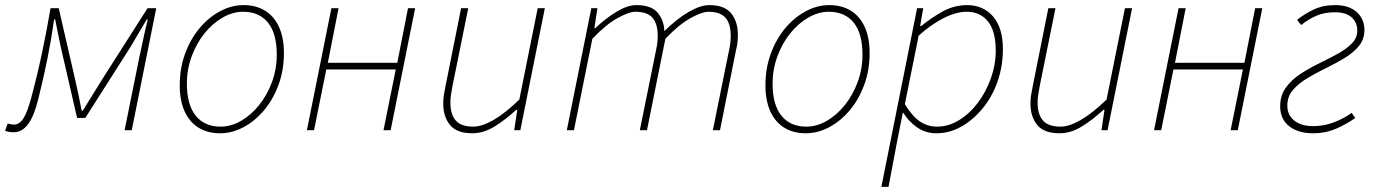

<svg xmlns="http://www.w3.org/2000/svg" viewBox="-44 -510 5376 752"><path d="M10 8Q0 8 -9 6.5Q-18 5 -24 2L-14 -26Q-9 -25 -2.5 -23.5Q4 -22 10 -22Q33 -22 48.5 -47.5Q64 -73 78 -126Q102 -215 120.5 -302.5Q139 -390 154 -478H186L250 -200Q257 -170 263.5 -138.5Q270 -107 276 -76H280Q300 -108 319.5 -140Q339 -172 358 -202L534 -478H568L472 0H444L503 -292Q506 -305 509.5 -321.5Q513 -338 517 -357Q521 -376 525.5 -395.5Q530 -415 535 -434H531Q514 -406 498.5 -379.5Q483 -353 467 -326L290 -48H258L194 -326Q188 -354 183 -379.5Q178 -405 172 -434H168Q156 -351 141.5 -279Q127 -207 106 -122Q89 -54 65.5 -23Q42 8 10 8Z M818 12Q769 12 733.5 -10Q698 -32 679 -74Q660 -116 660 -176Q660 -243 681 -300Q702 -357 737.5 -399.5Q773 -442 818 -466Q863 -490 910 -490Q959 -490 994.5 -468Q1030 -446 1049 -404Q1068 -362 1068 -302Q1068 -235 1047 -178Q1026 -121 990.5 -78.5Q955 -36 910 -12Q865 12 818 12ZM820 -14Q861 -14 900 -36.5Q939 -59 970.5 -98Q1002 -137 1021 -188Q1040 -239 1040 -296Q1040 -379 1005.5 -421.5Q971 -464 908 -464Q868 -464 828.5 -441.5Q789 -419 757.5 -380Q726 -341 707 -290Q688 -239 688 -182Q688 -100 722.5 -57Q757 -14 820 -14Z M1158 0 1254 -478H1282L1240 -264H1512L1554 -478H1582L1486 0H1458L1506 -238H1234L1186 0Z M1806 12Q1745 12 1718.5 -20.5Q1692 -53 1692 -104Q1692 -122 1694 -134.5Q1696 -147 1700 -168L1762 -478H1790L1728 -172Q1724 -150 1722 -136.5Q1720 -123 1720 -108Q1720 -62 1741 -38Q1762 -14 1810 -14Q1843 -14 1888 -39.5Q1933 -65 1990 -120L2062 -478H2090L1994 0H1970L1982 -80H1978Q1936 -41 1893 -14.5Q1850 12 1806 12Z M2176 0 2272 -478H2296L2284 -400H2288Q2329 -439 2371.5 -464.5Q2414 -490 2448 -490Q2508 -490 2532.5 -459.5Q2557 -429 2558 -388Q2609 -438 2654.5 -464Q2700 -490 2734 -490Q2794 -490 2820 -457.5Q2846 -425 2846 -374Q2846 -356 2844.5 -343.5Q2843 -331 2838 -310L2776 0H2748L2810 -306Q2815 -329 2816.5 -342Q2818 -355 2818 -370Q2818 -417 2797.5 -440.5Q2777 -464 2730 -464Q2706 -464 2660.5 -439Q2615 -414 2562 -358L2490 0H2462L2524 -306Q2529 -329 2530.5 -342Q2532 -355 2532 -370Q2532 -417 2511.5 -440.5Q2491 -464 2444 -464Q2420 -464 2374.5 -439Q2329 -414 2276 -358L2204 0Z M3112 12Q3063 12 3027.5 -10Q2992 -32 2973 -74Q2954 -116 2954 -176Q2954 -243 2975 -300Q2996 -357 3031.5 -399.5Q3067 -442 3112 -466Q3157 -490 3204 -490Q3253 -490 3288.5 -468Q3324 -446 3343 -404Q3362 -362 3362 -302Q3362 -235 3341 -178Q3320 -121 3284.5 -78.5Q3249 -36 3204 -12Q3159 12 3112 12ZM3114 -14Q3155 -14 3194 -36.5Q3233 -59 3264.5 -98Q3296 -137 3315 -188Q3334 -239 3334 -296Q3334 -379 3299.5 -421.5Q3265 -464 3202 -464Q3162 -464 3122.5 -441.5Q3083 -419 3051.5 -380Q3020 -341 3001 -290Q2982 -239 2982 -182Q2982 -100 3016.5 -57Q3051 -14 3114 -14Z M3408 222 3548 -478H3572L3560 -408H3564Q3603 -440 3648 -465Q3693 -490 3744 -490Q3807 -490 3845.5 -445.5Q3884 -401 3884 -318Q3884 -249 3862.5 -189Q3841 -129 3803.5 -84Q3766 -39 3720 -13.5Q3674 12 3624 12Q3581 12 3548 -11Q3515 -34 3494 -68H3492L3470 42L3436 222ZM3626 -14Q3671 -14 3712.5 -39.5Q3754 -65 3786 -107.5Q3818 -150 3837 -203.5Q3856 -257 3856 -312Q3856 -388 3825.5 -426Q3795 -464 3742 -464Q3700 -464 3649 -437.5Q3598 -411 3554 -370L3500 -102Q3529 -54 3559.5 -34Q3590 -14 3626 -14Z M4106 12Q4045 12 4018.5 -20.5Q3992 -53 3992 -104Q3992 -122 3994 -134.5Q3996 -147 4000 -168L4062 -478H4090L4028 -172Q4024 -150 4022 -136.5Q4020 -123 4020 -108Q4020 -62 4041 -38Q4062 -14 4110 -14Q4143 -14 4188 -39.5Q4233 -65 4290 -120L4362 -478H4390L4294 0H4270L4282 -80H4278Q4236 -41 4193 -14.5Q4150 12 4106 12Z M4476 0 4572 -478H4600L4558 -264H4830L4872 -478H4900L4804 0H4776L4824 -238H4552L4504 0Z M5098 12Q5041 12 5005.5 -15.5Q4970 -43 4970 -94Q4970 -136 4992 -166.5Q5014 -197 5048 -219.5Q5082 -242 5121 -261Q5160 -280 5194 -298.5Q5228 -317 5250 -339Q5272 -361 5272 -390Q5272 -422 5250 -442Q5228 -462 5184 -462Q5144 -462 5112.5 -448.5Q5081 -435 5052 -412L5036 -432Q5066 -456 5102 -473Q5138 -490 5186 -490Q5239 -490 5269.5 -463Q5300 -436 5300 -392Q5300 -356 5278 -329.5Q5256 -303 5222 -282.5Q5188 -262 5149 -243Q5110 -224 5076 -203.5Q5042 -183 5020 -157.5Q4998 -132 4998 -96Q4998 -60 5025 -38Q5052 -16 5100 -16Q5142 -16 5182 -31.5Q5222 -47 5250 -68L5264 -48Q5234 -26 5191.5 -7Q5149 12 5098 12Z"/></svg>

Font: Source Sans 3
Style: Italic
Weight: 200
Italic angle: -11°
Designer: Paul D. Hunt
Foundry: Adobe
Version: Version 3.046;hotconv 1.0.118;makeotfexe 2.5.65603